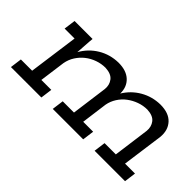

<svg xmlns="http://www.w3.org/2000/svg" viewBox="-39 -656 928 928"><g transform="rotate(45 425.0 -191.5)"><path d="M615 -60H692L717 -246Q720 -276 703.5 -297.5Q687 -319 647 -321Q619 -321 592.5 -311.5Q566 -302 544 -285.5Q522 -269 507 -245.5Q492 -222 487 -195L469 -60H537L529 0H321L329 -60H406L431 -246Q434 -276 417.5 -297.5Q401 -319 361 -321Q333 -321 306 -311.5Q279 -302 257.5 -285Q236 -268 221 -244.5Q206 -221 201 -193L183 -60H251L243 0H35L43 -60H120L155 -315H87L95 -375H218L216 -353Q214 -332 213.5 -315.5Q213 -299 211 -278Q238 -326 284.5 -354Q331 -382 388 -383Q442 -383 471 -355.5Q500 -328 499 -283Q527 -329 573 -355.5Q619 -382 674 -383Q732 -383 760.5 -352Q789 -321 784 -271L755 -60H823L815 0H607Z"/></g></svg>

Font: Josefin Slab SemiBold
Style: Italic
Weight: 600
Italic angle: -12°
Designer: Santiago Orozco
Foundry: Typemade
Version: Version 2.000